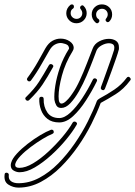

<svg xmlns="http://www.w3.org/2000/svg" viewBox="-133 -554 615 875"><path d="M146 -62Q130 -62 123.5 -74Q117 -86 115 -99Q113 -125 119 -163.5Q125 -202 140 -246Q155 -290 181 -331Q183 -335 179 -343.5Q175 -352 156 -356Q153 -357 150 -357.5Q147 -358 143 -358Q130 -358 116.5 -350.5Q103 -343 92 -324Q79 -302 56.5 -262Q34 -222 8 -187Q5 -183 0 -183Q-5 -183 -8.5 -188Q-12 -193 -8 -199Q18 -234 40 -273Q62 -312 74 -334Q88 -358 106 -368Q124 -378 143 -378Q167 -378 185 -365.5Q203 -353 203 -336Q203 -329 198 -321Q164 -266 149 -209Q134 -152 134 -115Q134 -96 137.5 -89Q141 -82 147 -82Q156 -82 167.5 -92.5Q179 -103 187.5 -114.5Q196 -126 197 -128Q214 -152 231 -189Q248 -226 263 -265Q278 -304 289 -332Q297 -354 319 -365.5Q341 -377 363 -377Q382 -377 395.5 -368Q409 -359 409 -339Q409 -335 409 -331.5Q409 -328 407 -323Q405 -314 396 -288Q387 -262 376 -231.5Q365 -201 356 -177.5Q347 -154 345 -149Q342 -143 337 -143Q332 -143 328.5 -147Q325 -151 327 -157Q329 -162 337.5 -185.5Q346 -209 356.5 -238.5Q367 -268 376 -293.5Q385 -319 387 -327Q388 -331 388 -337Q388 -348 381 -352.5Q374 -357 364 -357Q348 -357 330.5 -347.5Q313 -338 307 -324Q301 -308 289 -276.5Q277 -245 261.5 -208.5Q246 -172 227 -138.5Q208 -105 187.5 -83.5Q167 -62 146 -62ZM-7 -95Q-13 -95 -16.5 -101Q-20 -107 -14 -112Q24 -149 44.5 -181Q65 -213 90 -257Q93 -262 99 -262Q104 -262 108 -257.5Q112 -253 108 -247Q83 -202 61 -169Q39 -136 0 -98Q-3 -95 -7 -95ZM-49 301Q-73 301 -94.5 287.5Q-116 274 -112 242Q-112 233 -103 233Q-99 233 -95.5 236Q-92 239 -93 244Q-95 263 -82.5 272Q-70 281 -49 281Q0 281 46 256.5Q92 232 132.5 191Q173 150 207.5 100Q242 50 267.5 -1Q293 -52 309 -95Q312 -100 322 -106Q356 -124 388.5 -146Q421 -168 444 -199Q447 -204 452 -204Q457 -204 461 -198Q465 -192 460 -187Q431 -148 394.5 -125Q358 -102 326 -85Q310 -42 284 10Q258 62 222.5 113Q187 164 144.5 206.5Q102 249 53 275Q4 301 -49 301ZM137 4Q104 4 83.5 -12Q63 -28 54 -53Q45 -78 46 -103Q46 -113 56 -113Q66 -113 66 -103Q65 -68 82.5 -42Q100 -16 137 -16Q161 -16 188 -41Q215 -66 241.5 -106Q268 -146 290 -191Q293 -197 299 -197Q304 -197 307.5 -193Q311 -189 308 -183Q287 -140 259 -96.5Q231 -53 200 -24.5Q169 4 137 4ZM-44 231Q-57 231 -70.5 223.5Q-84 216 -84 199Q-84 196 -83.5 193Q-83 190 -82 187Q-77 169 -56.5 146.5Q-36 124 -7 101.5Q22 79 50.5 62Q79 45 98 38Q99 37 102 37Q112 37 112 48Q112 53 106 56Q88 63 61.5 79Q35 95 7.5 115.5Q-20 136 -39.5 156.5Q-59 177 -63 192Q-63 193 -63.5 194.5Q-64 196 -64 197Q-64 211 -45 211Q-17 211 17.5 190.5Q52 170 87 137.5Q122 105 151.5 70Q181 35 198 5Q201 0 207 0Q212 0 216 4.5Q220 9 216 15Q199 45 168.5 82Q138 119 100.5 153Q63 187 25.5 209Q-12 231 -44 231ZM215 -448Q196 -448 182.5 -461.5Q169 -475 169 -494Q169 -516 188 -532Q192 -534 194 -534Q204 -534 204 -523Q204 -518 200 -515Q189 -509 189 -494Q189 -483 197 -475.5Q205 -468 216 -468Q227 -468 234.5 -475.5Q242 -483 242 -494Q242 -503 235 -512Q232 -515 232 -519Q232 -525 238 -528.5Q244 -532 249 -526Q262 -513 262 -494Q262 -475 248.5 -461.5Q235 -448 215 -448ZM304 -450Q285 -466 285 -488Q285 -508 298.5 -521Q312 -534 331 -534Q351 -534 364.5 -521Q378 -508 378 -488Q378 -469 365 -456Q362 -453 358 -453Q353 -453 349.5 -458.5Q346 -464 351 -470Q358 -479 358 -488Q358 -499 350.5 -506.5Q343 -514 332 -514Q321 -514 313 -506.5Q305 -499 305 -488Q305 -473 316 -467Q320 -464 320 -459Q320 -454 315 -450Q310 -446 304 -450Z"/></svg>

Font: Neonderthaw
Style: Regular
Weight: 400
Designer: Robert E. Leuschke
Foundry: Robert E. Leuschke
Version: Version 1.010; ttfautohint (v1.8.3)